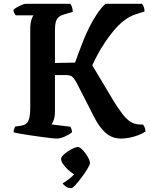

<svg xmlns="http://www.w3.org/2000/svg" viewBox="-20 -724 790 1003"><path d="M275 0Q268 0 246 -2.5Q224 -5 194.5 -9Q165 -13 135 -17.5Q105 -22 82.5 -26Q60 -30 51 -33Q51 -42 54 -50.5Q57 -59 60 -63L89 -67Q106 -70 116.5 -77.5Q127 -85 132.5 -105.5Q138 -126 138 -168V-566Q138 -603 144.5 -622Q151 -641 156 -644H62Q58 -649 54.5 -656.5Q51 -664 50 -672Q56 -679 68.5 -686Q81 -693 94 -698.5Q107 -704 112 -704H347Q352 -699 356 -687Q360 -675 360 -662L316 -649Q298 -644 287 -635Q276 -626 271.5 -609.5Q267 -593 267 -563V-395L372 -397Q379 -416 390 -446Q401 -476 415.5 -512.5Q430 -549 448.5 -585.5Q467 -622 488 -653Q509 -684 531 -704H721Q726 -700 730.5 -689Q735 -678 735 -664L688 -649Q657 -639 628.5 -617Q600 -595 575 -565Q550 -535 528 -502Q506 -469 489.5 -438Q473 -407 462 -383L575 -194Q600 -154 620.5 -127.5Q641 -101 661.5 -88Q682 -75 707 -74L727 -73Q730 -70 735 -60Q740 -50 740 -37Q724 -26 701.5 -17.5Q679 -9 655.5 -4.5Q632 0 613 0Q598 0 580.5 -4Q563 -8 545.5 -19.5Q528 -31 509 -54Q490 -77 471 -114L381 -290Q371 -309 360.5 -320.5Q350 -332 321 -332H267V-141Q267 -116 261 -98.5Q255 -81 249 -74L348 -62Q350 -59 353 -50.5Q356 -42 356 -33Q340 -20 317 -10Q294 0 275 0ZM353 259Q336 259 324 250.5Q312 242 307 234Q326 223 347.5 205.5Q369 188 380 168L388 193Q377 193 362 183.5Q347 174 332.5 160Q318 146 308.5 131.5Q299 117 299 106Q299 98 309 87.5Q319 77 334 67Q349 57 363.5 50.5Q378 44 386 44Q395 44 405.5 53.5Q416 63 426 76.5Q436 90 443 104Q450 118 450 127Q450 136 437.5 157Q425 178 407 202Q389 226 374 242.5Q359 259 353 259Z"/></svg>

Font: Texturina 12pt SemiBold
Style: Regular
Weight: 600
Designer: Guillermo Torres Carreño
Foundry: Omnibus-Type
Version: Version 1.002